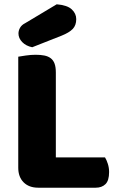

<svg xmlns="http://www.w3.org/2000/svg" viewBox="-20 -871 553 894"><path d="M158 3Q115 3 90 -22Q65 -47 65 -90V-607Q76 -609 100 -612.5Q124 -616 146 -616Q169 -616 186.5 -612.5Q204 -609 216 -600Q228 -591 234 -575Q240 -559 240 -533V-138H469Q476 -127 482 -108.5Q488 -90 488 -70Q488 -30 471 -13.5Q454 3 426 3ZM244 -851Q293 -847 314 -827.5Q335 -808 335 -782Q335 -753 318.5 -736Q302 -719 267 -705L130 -651Q101 -657 83.5 -675Q66 -693 66 -715Q66 -729 73.5 -742Q81 -755 97 -763Z"/></svg>

Font: Baloo
Style: Regular
Weight: 400
Designer: Sarang Kulkarni and Ek Type
Foundry: Ek Type
Version: Version 1.100;PS 1.000;hotconv 1.0.88;makeotf.lib2.5.647800;